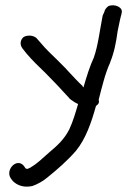

<svg xmlns="http://www.w3.org/2000/svg" viewBox="-20 -537 491 718"><path d="M392 -303V-304C407 -341 414 -377 420 -421L429 -464L435 -488V-489C441 -510 408 -524 385 -514C369 -501 371 -492 370 -492L364 -479C353 -423 347 -368 331 -322C316 -290 304 -251 292 -210C292 -210 290 -213 289 -214V-215C281 -223 272 -231 262 -242L232 -274C222 -286 209 -297 197 -310C173 -333 151 -354 131 -378L116 -395C103 -406 82 -406 69 -399C57 -390 52 -372 64 -356L79 -337C101 -311 124 -289 149 -265L185 -228C194 -219 204 -208 214 -197C223 -187 232 -178 240 -169V-168C251 -161 256 -155 272 -148C262 -114 253 -83 239 -53C220 -16 195 7 164 33C141 53 119 75 96 88V89H95C90 92 84 94 81 95L75 92C50 44 -4 96 21 131L28 140C42 154 66 166 99 159H100C121 152 143 139 158 126C195 96 231 65 264 27C301 -18 322 -80 339 -141C344 -144 350 -150 350 -155C350 -159 350 -161 349 -164C361 -211 374 -265 392 -303Z"/></svg>

Font: Stray Cat
Style: ExBd
Weight: 800
Version: Version 1.0